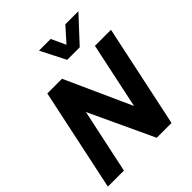

<svg xmlns="http://www.w3.org/2000/svg" viewBox="-262 -1147 1307 1307"><g transform="rotate(-45 391.5 -493.0)"><path d="M167.2 0H12.8L169.8 -740H311.2L546.4 -219L519 -225.2L628.2 -740H782.6L625.6 0H483L246 -508L274.4 -503.2ZM547.8 -806H427.2L335.8 -986.2H448.2L515.2 -841.6L466.4 -848.6L589.6 -986.2H715.2Z"/></g></svg>

Font: Be Vietnam Pro Variable Thin
Style: Italic
Weight: 100
Italic angle: -12°
Designer: Lam Bao, Tony Le, Vietanh Nguyen
Foundry: Yellow Type Foundry
Version: Version 1.002